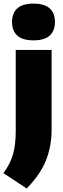

<svg xmlns="http://www.w3.org/2000/svg" viewBox="-46 -834 358 1092"><path d="M-26.5 151Q13.5 96 28.5 42.5Q43.5 -11 43.5 -90V-550H247.5V-98Q247.5 -1 215.2 78.8Q183 158.5 106 238ZM22.5 -709Q22.5 -759.5 52.5 -786.5Q82.5 -813.5 144.5 -813.5Q206.5 -813.5 236.5 -786.5Q266.5 -759.5 266.5 -709Q266.5 -658.5 236.5 -631.5Q206.5 -604.5 144.5 -604.5Q82.5 -604.5 52.5 -631.5Q22.5 -658.5 22.5 -709Z"/></svg>

Font: Encode Sans SemiCondensed Black
Style: Regular
Weight: 900
Width: 4
Designer: Multiple Designers
Foundry: Impallari Type
Version: Version 2.000